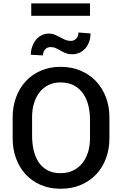

<svg xmlns="http://www.w3.org/2000/svg" viewBox="-20 -1122 732 1152"><path d="M343.5 10.5Q278 10.5 225 -12.2Q172 -35 134.5 -75.2Q97 -115.5 76.5 -171Q56 -226.5 56 -292V-418.5Q56 -482.5 76.2 -537.8Q96.5 -593 134 -633.8Q171.5 -674.5 224.5 -697.8Q277.5 -721 343.5 -721Q409.5 -721 463.8 -698Q518 -675 556.2 -634.5Q594.5 -594 615.5 -538.8Q636.5 -483.5 636.5 -418.5V-292Q636.5 -228 616.2 -172.8Q596 -117.5 558 -76.8Q520 -36 465.8 -12.8Q411.5 10.5 343.5 10.5ZM343.5 -83Q385.5 -83 418.2 -98.8Q451 -114.5 473.5 -142.2Q496 -170 508 -208.2Q520 -246.5 520 -292V-403.5Q520 -449 510 -489.5Q500 -530 478.5 -560.8Q457 -591.5 423.5 -609.5Q390 -627.5 343.5 -627.5Q303 -627.5 271 -611.8Q239 -596 217.2 -568.2Q195.5 -540.5 184 -502.5Q172.5 -464.5 172.5 -419.5V-308Q172.5 -263 181.5 -222.2Q190.5 -181.5 210.8 -150.5Q231 -119.5 263.5 -101.2Q296 -83 343.5 -83ZM523 -921.5Q523 -894 514.8 -871Q506.5 -848 491.8 -831.5Q477 -815 457.2 -805.8Q437.5 -796.5 414 -796.5Q390 -796.5 373.8 -803.2Q357.5 -810 343.5 -818Q329.5 -826 315.8 -832.8Q302 -839.5 282.5 -839.5Q264 -839.5 251 -825.8Q238 -812 238 -789.5L165 -793.5Q165 -820 173.5 -843.2Q182 -866.5 196.2 -883.8Q210.5 -901 230.2 -910.8Q250 -920.5 273.5 -920.5Q293.5 -920.5 309.8 -913.5Q326 -906.5 340.5 -898.5Q355.5 -890 371.2 -883.2Q387 -876.5 405.5 -876.5Q424 -876.5 437.2 -890.2Q450.5 -904 450.5 -927ZM520 -1027H167.5V-1101.5H520Z"/></svg>

Font: Roberto Sans Medium
Style: Regular
Weight: 500
Designer: Google (font) & Cristiano Sobral (main changes)
Version: Version 1.000;October 12, 2021;FontCreator 14.0.0.2814 64-bi